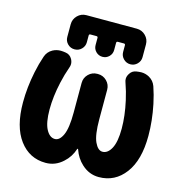

<svg xmlns="http://www.w3.org/2000/svg" viewBox="-140 -1154 1211 1268"><g transform="rotate(15 466.0 -520.0)"><path d="M352.5 -910.2Q342.8 -910.2 342.8 -900.4V-854.5Q342.8 -827.1 323.2 -807.6Q303.7 -788.1 275.9 -788.1Q248 -788.1 228.5 -807.6Q209 -827.1 209 -854.5V-941.4Q209 -976.6 233.9 -1001.5Q258.8 -1026.4 293.9 -1026.4H638.7Q673.8 -1026.4 698.7 -1001.5Q723.6 -976.6 723.6 -941.4V-854.5Q723.6 -827.1 704.1 -807.6Q684.6 -788.1 657.2 -788.1Q629.9 -788.1 610.4 -807.6Q590.8 -827.1 590.8 -854.5V-900.4Q590.8 -910.2 581.1 -910.2H540Q530.3 -910.2 530.3 -900.4V-851.6Q530.3 -825.2 511.7 -806.6Q493.2 -788.1 466.8 -788.1Q440.4 -788.1 421.9 -806.6Q403.3 -825.2 403.3 -851.6V-900.4Q403.3 -910.2 393.6 -910.2ZM469.7 -157.2Q468.8 -159.2 466.8 -159.2Q464.8 -159.2 463.9 -157.2Q445.3 -99.6 402.3 -61.5Q351.6 -14.6 285.2 -14.6Q173.8 -14.6 106 -105.5Q38.1 -196.3 38.1 -362.3Q38.1 -464.8 60.5 -573.2Q73.2 -634.8 91.8 -688.5Q103.5 -723.6 136.7 -742.2Q162.1 -755.9 191.4 -755.9Q199.2 -755.9 208 -754.9L223.6 -752.9Q254.9 -749 270.5 -720.7Q279.3 -704.1 279.3 -687.5Q279.3 -675.8 274.4 -663.1Q254.9 -608.4 242.2 -550.8Q219.7 -450.2 219.7 -362.3Q219.7 -272.5 243.7 -227.5Q267.6 -182.6 303.7 -182.6Q335.9 -182.6 357.4 -230Q378.9 -277.3 378.9 -383.8V-585.9Q378.9 -621.1 403.8 -646Q428.7 -670.9 463.9 -670.9H468.8Q503.9 -670.9 528.8 -646Q553.7 -621.1 553.7 -585.9V-383.8Q553.7 -277.3 575.7 -230Q597.7 -182.6 628.9 -182.6Q665 -182.6 689 -227.5Q712.9 -272.5 712.9 -362.3Q712.9 -450.2 690.4 -550.8Q677.7 -608.4 658.2 -663.1Q653.3 -675.8 653.3 -687.5Q653.3 -704.1 663.1 -720.7Q678.7 -749 710 -752.9L725.6 -754.9Q733.4 -755.9 742.2 -755.9Q770.5 -755.9 795.9 -742.2Q829.1 -723.6 841.8 -688.5Q860.4 -634.8 873 -574.2Q895.5 -465.8 895.5 -362.3Q895.5 -196.3 827.1 -105.5Q758.8 -14.6 648.4 -14.6Q582 -14.6 531.2 -61.5Q489.3 -99.6 469.7 -157.2Z"/></g></svg>

Font: Gen Jyuu GothicX Heavy
Style: Bold
Weight: 900
Designer: [Source Han Sans]
Ryoko NISHIZUKA  (kana & ideographs); Paul D. Hunt (Latin, Greek & Cyrillic); Wenlong ZHANG  (bopomofo
Version: Version 1.002.20150607